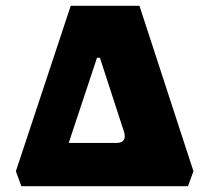

<svg xmlns="http://www.w3.org/2000/svg" viewBox="-20 -645 725 665"><path d="M650 -52 631 0H54L35 -52L225 -625H463ZM412 -173Q412 -182 410 -187L326 -445H316L218 -150H383Q412 -150 412 -173Z"/></svg>

Font: Changa ExtraBold
Style: Regular
Weight: 800
Designer: Eduardo Rodriguez Tunni
Foundry: Eduardo Rodriguez Tunni
Version: Version 2.002; ttfautohint (v1.5) -l 8 -r 50 -G 220 -x 14 -H